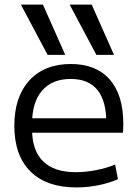

<svg xmlns="http://www.w3.org/2000/svg" viewBox="-20 -810 600 840"><path d="M188.3 -570 71.3 -790H167.7L265.4 -570ZM401.6 -570 284.7 -790H381.1L478.7 -570ZM314 10Q183.7 10 113.2 -60Q42.7 -130 42.7 -260Q42.7 -386 108.5 -458Q174.3 -530 289.7 -530Q400.7 -530 460 -462.3Q519.4 -394.7 519.4 -268.7Q519.4 -258.7 519 -247.6Q518.7 -236.6 518 -229.3H86V-292.7H460L445.3 -272Q445.3 -368.6 406.1 -416.6Q367 -464.6 289.7 -464.6Q208 -464.6 164 -413.5Q120.1 -362.3 120.1 -266.7V-246.7Q120.1 -152 168.4 -104.4Q216.7 -56.7 311.3 -56.7Q354.3 -56.7 400.5 -65.7Q446.7 -74.7 483.7 -90.1L496 -26Q457.7 -9 410 0.5Q362.3 10 314 10Z"/></svg>

Font: M PLUS 1 Thin
Style: Regular
Weight: 100
Designer: Coji Morishita
Foundry: UNDERFOREST DESIGN
Version: Version 1.001